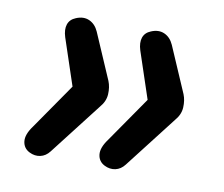

<svg xmlns="http://www.w3.org/2000/svg" viewBox="-51 -508 567 486"><g transform="rotate(10 232.5 -265.0)"><path d="M52 -88Q36 -96 34 -113.5Q32 -131 49 -154L130 -271L90 -391Q84 -410 88.5 -423.5Q93 -437 108 -443Q127 -451 142.5 -444Q158 -437 166 -419L217 -301Q223 -286 222 -267.5Q221 -249 207 -233L104 -100Q94 -87 80 -84Q66 -81 52 -88ZM245 -88Q229 -96 227 -113.5Q225 -131 242 -154L323 -271L283 -391Q277 -410 281.5 -423.5Q286 -437 301 -443Q320 -451 335.5 -444Q351 -437 359 -419L410 -301Q416 -286 415 -267.5Q414 -249 400 -233L297 -100Q287 -87 273 -84Q259 -81 245 -88Z"/></g></svg>

Font: Nunito ExtraLight SemiBold
Style: Italic
Weight: 600
Italic angle: -9°
Version: Version 3.602